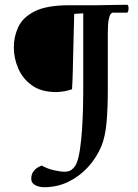

<svg xmlns="http://www.w3.org/2000/svg" viewBox="-20 -693 578 805"><path d="M329 -637Q329 -637 319.5 -636.5Q310 -636 300.5 -635.5Q291 -635 291 -634Q291 -634 290.5 -611Q290 -588 289 -551Q288 -514 287 -471Q286 -428 285 -388Q284 -348 282 -319Q266 -313 248 -310Q230 -307 215 -307Q153 -307 114 -335Q75 -363 56.5 -406Q38 -449 38 -495Q38 -540 57 -580.5Q76 -621 126.5 -646Q177 -671 270 -671H385Q407 -671 438.5 -672Q470 -673 511 -673Q516 -673 517.5 -668.5Q519 -664 519 -659Q519 -640 511 -640H453Q449 -640 444 -634Q439 -628 435.5 -609.5Q432 -591 432 -552V-313Q432 -242 427 -182Q422 -122 405 -80Q385 -32 349.5 7Q314 46 267 69Q220 92 164 92Q157 92 144.5 89.5Q132 87 121.5 79Q111 71 111 56Q111 18 155 1Q177 14 205 20.5Q233 27 251 27Q270 27 281 18Q292 9 299 -4Q309 -25 315 -65Q321 -105 324 -151Q327 -197 328 -238.5Q329 -280 329 -304Z"/></svg>

Font: Sedan SC
Style: Regular
Weight: 400
Designer: Sebastian Salazar
Foundry: Sebastian Salazar
Version: Version 1.100; ttfautohint (v1.8.4.7-5d5b)